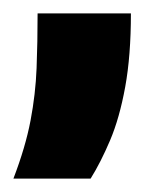

<svg xmlns="http://www.w3.org/2000/svg" viewBox="-34 -140 228 286"><path d="M-14 126Q4 79 11.5 39.5Q19 0 20.5 -38.5Q22 -77 22 -120H161Q161 -57 152.5 -10.5Q144 36 130 69Q116 102 101 126Z"/></svg>

Font: Bricolage Grotesque 72pt SemiCondensed ExtraBold
Style: Regular
Weight: 800
Width: 4
Designer: Mathieu Triay
Foundry: Atelier Triay
Version: Version 1.001;gftools[0.9.33.dev8+g029e19f]